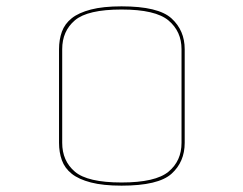

<svg xmlns="http://www.w3.org/2000/svg" viewBox="-20 -662 767 605"><path d="M166 -212V-507Q166 -537 175 -562Q184 -587 206 -604.5Q228 -622 266.5 -632Q305 -642 363 -642Q479 -642 520.5 -604Q562 -566 562 -507V-212Q562 -152 520.5 -114.5Q479 -77 363 -77Q305 -77 266.5 -87Q228 -97 206 -114.5Q184 -132 175 -157Q166 -182 166 -212ZM363 -632Q256 -632 216 -598Q176 -564 176 -507V-212Q176 -155 216 -121Q256 -87 363 -87Q470 -87 511 -121Q552 -155 552 -212V-507Q552 -563 511 -597.5Q470 -632 363 -632Z"/></svg>

Font: Bungee Hairline
Style: Regular
Weight: 400
Designer: David Jonathan Ross
Foundry: David Jonathan Ross
Version: Version 1.001;PS 1.0;hotconv 1.0.72;makeotf.lib2.5.5900